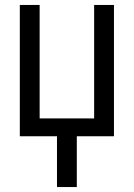

<svg xmlns="http://www.w3.org/2000/svg" viewBox="-20 -550 540 775"><path d="M210 205H290V0H440V-530H360V-72H140V-530H60V0H210Z"/></svg>

Font: Iosevka SS09
Style: Regular
Weight: 400
Monospace: yes
Designer: Belleve Invis
Foundry: Belleve Invis
Version: Version 5.2.1; ttfautohint (v1.8.3)